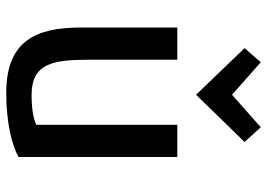

<svg xmlns="http://www.w3.org/2000/svg" viewBox="-140 -700 854 614"><g transform="rotate(90 287.0 -393.0)"><path d="M482 -25C443 -4 373 14 277 14C109 14 68 -83 68 -225V-533H171V-252C171 -136 182 -67 284 -67C327 -67 361 -73 379 -82V-533H482ZM179 -800 283 -708 387 -800 434 -748 283 -593 134 -748Z"/></g></svg>

Font: Repo Medium
Style: Regular
Weight: 500
Designer: Stefan Peev
Foundry: Context Ltd
Version: Version 1.502